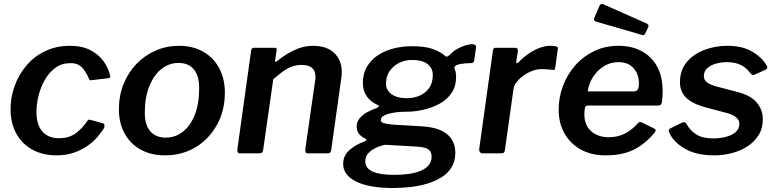

<svg xmlns="http://www.w3.org/2000/svg" viewBox="-20 -770 3900 964"><path d="M331 -540Q392 -540 433.5 -518.5Q475 -497 499.5 -463Q524 -429 533 -391Q534 -384 532 -381Q530 -378 521 -377L436 -367Q431 -366 428 -371Q425 -376 423 -384Q412 -405 401 -420.5Q390 -436 374 -444.5Q358 -453 334 -453Q290 -453 258 -429.5Q226 -406 205 -369Q184 -332 173.5 -289.5Q163 -247 163 -208Q163 -143 193 -109.5Q223 -76 276 -76Q324 -76 357 -98.5Q390 -121 421 -166Q425 -171 435 -168L496 -151Q502 -150 504 -144Q506 -138 503 -128Q490 -106 468.5 -81.5Q447 -57 417.5 -36.5Q388 -16 349.5 -3Q311 10 264 10Q194 10 142 -19Q90 -48 61.5 -100Q33 -152 33 -222Q33 -283 54 -340Q75 -397 114 -442.5Q153 -488 208 -514Q263 -540 331 -540Z M809 10Q738 10 686 -19Q634 -48 605.5 -100Q577 -152 577 -221Q577 -291 601 -349.5Q625 -408 666.5 -450.5Q708 -493 762.5 -516.5Q817 -540 878 -540Q949 -540 1001 -510Q1053 -480 1081 -427Q1109 -374 1109 -305Q1109 -214 1069 -142.5Q1029 -71 961.5 -30.5Q894 10 809 10ZM813 -79Q860 -79 898 -108.5Q936 -138 958 -193.5Q980 -249 980 -329Q980 -389 953.5 -421.5Q927 -454 876 -454Q829 -454 791 -424Q753 -394 730 -338Q707 -282 707 -202Q707 -143 734.5 -111Q762 -79 813 -79Z M1185 0Q1176 0 1173.5 -6.5Q1171 -13 1172 -22L1241 -517Q1243 -525 1245.5 -527.5Q1248 -530 1254 -530H1360Q1365 -530 1367.5 -527.5Q1370 -525 1369 -518L1361 -465Q1360 -454 1371 -463Q1414 -498 1459 -519Q1504 -540 1552 -540Q1621 -540 1658.5 -503.5Q1696 -467 1696 -408Q1696 -402 1695.5 -395Q1695 -388 1694 -381L1643 -17Q1641 -7 1637 -3.5Q1633 0 1622 0H1526Q1517 0 1514.5 -6Q1512 -12 1513 -22L1562 -363Q1563 -369 1563.5 -374.5Q1564 -380 1564 -384Q1564 -414 1547 -429Q1530 -444 1495 -444Q1469 -444 1446.5 -436Q1424 -428 1401.5 -412Q1379 -396 1352 -372L1301 -16Q1299 -6 1294.5 -3Q1290 0 1278 0H1185Z M1954 174Q1835 174 1769 142Q1703 110 1703 53Q1703 12 1733.5 -15.5Q1764 -43 1808 -59Q1818 -63 1819.5 -67Q1821 -71 1813 -75Q1792 -85 1781.5 -99Q1771 -113 1771 -135Q1771 -159 1786.5 -177Q1802 -195 1825 -207.5Q1848 -220 1870 -227Q1879 -231 1881.5 -235.5Q1884 -240 1876 -243Q1840 -259 1821 -287Q1802 -315 1802 -353Q1802 -401 1822.5 -435.5Q1843 -470 1878 -493Q1913 -516 1957 -527Q2001 -538 2047 -538Q2117 -538 2156 -523Q2195 -508 2215 -489Q2221 -483 2229 -488Q2237 -493 2244 -500Q2258 -515 2276.5 -525Q2295 -535 2314.5 -541.5Q2334 -548 2349 -548Q2360 -548 2365.5 -544.5Q2371 -541 2370 -530L2362 -474Q2361 -461 2356.5 -457Q2352 -453 2343 -453Q2327 -453 2312 -451.5Q2297 -450 2288 -448Q2255 -441 2263 -423Q2266 -417 2268 -407Q2270 -397 2270 -384Q2270 -337 2247.5 -303.5Q2225 -270 2187.5 -249.5Q2150 -229 2106.5 -219Q2063 -209 2019 -209Q2011 -209 1990.5 -208Q1970 -207 1947 -202.5Q1924 -198 1908 -189.5Q1892 -181 1892 -167Q1892 -156 1907.5 -151.5Q1923 -147 1957 -144L2094 -136Q2183 -131 2224.5 -96.5Q2266 -62 2266 -3Q2266 39 2247.5 69.5Q2229 100 2197 120Q2165 140 2125 152Q2085 164 2040.5 169Q1996 174 1954 174ZM1960 108Q2000 108 2034 103Q2068 98 2093.5 87Q2119 76 2133 58.5Q2147 41 2147 16Q2147 -9 2130 -20.5Q2113 -32 2071 -34L1915 -43Q1892 -39 1869 -28.5Q1846 -18 1830 -1.5Q1814 15 1814 39Q1814 75 1851 91.5Q1888 108 1960 108ZM2022 -277Q2057 -277 2086.5 -289.5Q2116 -302 2134.5 -328Q2153 -354 2153 -393Q2153 -428 2126.5 -448.5Q2100 -469 2049 -469Q2014 -469 1984.5 -454.5Q1955 -440 1936.5 -413.5Q1918 -387 1918 -350Q1918 -317 1946 -297Q1974 -277 2022 -277Z M2404 0Q2394 0 2389.5 -6.5Q2385 -13 2386 -22L2455 -517Q2457 -525 2459.5 -527.5Q2462 -530 2468 -530H2567Q2574 -530 2577.5 -526Q2581 -522 2580 -511L2572 -462Q2571 -453 2574.5 -452.5Q2578 -452 2584 -458Q2609 -484 2637 -502.5Q2665 -521 2692 -530.5Q2719 -540 2742 -540Q2762 -540 2772.5 -537Q2783 -534 2781 -526L2768 -432Q2767 -423 2765 -420.5Q2763 -418 2758 -419Q2742 -421 2725.5 -422Q2709 -423 2698 -423Q2677 -423 2653.5 -414.5Q2630 -406 2609 -391Q2588 -376 2574 -358Q2560 -340 2558 -322L2515 -16Q2513 -6 2509 -3Q2505 0 2493 0H2404Z M3020 10Q2949 10 2896.5 -19Q2844 -48 2814.5 -99.5Q2785 -151 2785 -219Q2785 -281 2806.5 -338.5Q2828 -396 2868 -441.5Q2908 -487 2963 -513.5Q3018 -540 3085 -540Q3152 -540 3202 -513Q3252 -486 3279.5 -435.5Q3307 -385 3307 -312Q3307 -299 3306 -285Q3305 -271 3303 -256Q3302 -248 3297 -244Q3292 -240 3281 -240H2930Q2920 -240 2917 -228.5Q2914 -217 2914 -196Q2914 -141 2948.5 -111Q2983 -81 3037 -81Q3080 -81 3116 -98.5Q3152 -116 3184 -153Q3189 -158 3194 -157.5Q3199 -157 3205 -154L3262 -126Q3279 -119 3267 -104Q3230 -61 3192.5 -36Q3155 -11 3113 -0.5Q3071 10 3020 10ZM3164 -311Q3174 -311 3181 -319Q3188 -327 3188 -352Q3188 -396 3161.5 -427Q3135 -458 3085 -458Q3045 -458 3012 -437.5Q2979 -417 2957.5 -383.5Q2936 -350 2931 -311ZM2991 -743Q2994 -748 2998.5 -749.5Q3003 -751 3008 -749L3227 -652Q3233 -649 3235 -645Q3237 -641 3235 -634L3219 -601Q3216 -595 3212 -594Q3208 -593 3199 -596L2978 -660Q2966 -663 2963.5 -668Q2961 -673 2964 -681Z M3567 10Q3475 10 3417.5 -24Q3360 -58 3340 -105Q3333 -119 3345 -125L3402 -153Q3410 -157 3416.5 -156Q3423 -155 3428 -146Q3444 -116 3475 -95.5Q3506 -75 3564 -75Q3579 -75 3601 -78Q3623 -81 3643.5 -89Q3664 -97 3678 -111.5Q3692 -126 3692 -149Q3692 -167 3676 -181Q3660 -195 3621 -205L3522 -231Q3456 -249 3425 -279.5Q3394 -310 3394 -357Q3394 -417 3427.5 -457.5Q3461 -498 3515.5 -519Q3570 -540 3632 -540Q3707 -540 3756.5 -511Q3806 -482 3830 -440Q3833 -435 3832.5 -430Q3832 -425 3825 -421L3769 -395Q3762 -392 3757.5 -394Q3753 -396 3745 -405Q3730 -428 3701 -443Q3672 -458 3629 -458Q3603 -458 3576.5 -451Q3550 -444 3532 -428.5Q3514 -413 3514 -388Q3514 -372 3525 -360.5Q3536 -349 3569 -338L3683 -308Q3750 -291 3780 -254.5Q3810 -218 3810 -171Q3810 -125 3788.5 -91Q3767 -57 3732 -34.5Q3697 -12 3653.5 -1Q3610 10 3567 10Z"/></svg>

Font: Libre Franklin SemiBold
Style: Italic
Weight: 600
Italic angle: -8°
Designer: Pablo Impallari, Rodrigo Fuenzalida, Nhung Nguyen
Foundry: Impallari Type
Version: Version 3.000